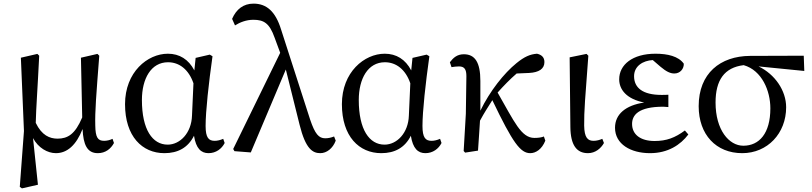

<svg xmlns="http://www.w3.org/2000/svg" viewBox="-20 -830 4474 1058"><path d="M600 -65C586 -58 569 -54 554 -54C519 -54 506 -72 505 -139C503 -216 510 -302 527 -523L517 -533L426 -512L433 -183C394 -90 353 -66 297 -66C254 -66 210 -84 177 -153C179 -239 187 -337 196 -523L186 -533L95 -512L112 -108L89 200L101 208L189 188L162 -69C191 -15 242 14 288 14C350 14 400 -30 435 -119C439 -33 460 14 519 14C561 14 591 -10 608 -42Z M1038 -193C1035 -97 972 -33 904 -33C820 -33 762 -116 762 -279C762 -396 812 -487 906 -487C968 -487 1020 -447 1046 -371ZM1210 -65C1194 -58 1178 -54 1163 -54C1130 -54 1113 -71 1113 -136C1113 -217 1130 -371 1151 -520L1136 -529L1058 -511L1051 -442C1019 -503 969 -534 905 -534C793 -534 669 -433 669 -256C669 -78 764 14 886 14C960 14 1016 -16 1049 -82C1060 -12 1088 14 1129 14C1170 14 1202 -10 1218 -42Z M1821 -78C1803 -71 1788 -68 1772 -68C1737 -68 1716 -91 1689 -171L1529 -667C1498 -768 1448 -810 1377 -810C1321 -810 1282 -779 1259 -726L1275 -690C1302 -707 1337 -721 1376 -721C1434 -721 1465 -702 1493 -623L1524 -539L1265 -9L1272 3L1362 10L1555 -447L1631 -142C1664 -9 1703 14 1745 14C1780 14 1814 -12 1830 -55Z M2233 -193C2230 -97 2167 -33 2099 -33C2015 -33 1957 -116 1957 -279C1957 -396 2007 -487 2101 -487C2163 -487 2215 -447 2241 -371ZM2405 -65C2389 -58 2373 -54 2358 -54C2325 -54 2308 -71 2308 -136C2308 -217 2325 -371 2346 -520L2331 -529L2253 -511L2246 -442C2214 -503 2164 -534 2100 -534C1988 -534 1864 -433 1864 -256C1864 -78 1959 14 2081 14C2155 14 2211 -16 2244 -82C2255 -12 2283 14 2324 14C2365 14 2397 -10 2413 -42Z M2977 -78C2966 -73 2947 -70 2925 -70C2852 -70 2815 -158 2722 -320C2756 -358 2790 -393 2827 -425L2896 -428C2949 -431 2980 -450 2980 -488C2980 -517 2961 -529 2939 -534C2901 -531 2870 -518 2826 -482C2758 -427 2679 -328 2627 -220V-384C2627 -487 2597 -531 2536 -531C2499 -531 2478 -512 2459 -487L2468 -460C2481 -462 2496 -464 2509 -464C2540 -464 2550 -447 2550 -410L2547 -203L2535 2L2543 11L2614 0C2617 -48 2622 -111 2625 -165C2649 -210 2670 -241 2693 -278C2806 -42 2848 14 2902 14C2932 14 2966 -7 2985 -55Z M3220 14C3261 14 3292 -13 3308 -42L3299 -65C3285 -59 3268 -54 3251 -54C3219 -54 3200 -71 3199 -138C3198 -214 3205 -298 3222 -523L3212 -533L3119 -514L3123 -130C3124 -31 3157 14 3220 14Z M3754 -111C3700 -71 3653 -53 3587 -53C3509 -53 3463 -89 3463 -147C3463 -196 3498 -242 3635 -242C3640 -242 3650 -241 3663 -240V-308C3653 -307 3635 -307 3625 -307C3522 -307 3474 -346 3474 -410C3474 -466 3523 -496 3577 -499L3620 -462C3651 -436 3673 -425 3696 -425C3728 -425 3749 -451 3748 -479C3719 -520 3659 -534 3592 -534C3465 -534 3392 -473 3392 -393C3392 -336 3433 -284 3530 -265C3428 -250 3369 -201 3369 -126C3369 -36 3455 14 3562 14C3661 14 3730 -32 3773 -89Z M4076 -27C3997 -27 3923 -114 3923 -265C3923 -388 3971 -458 4078 -471C4179 -442 4225 -329 4225 -233C4225 -95 4164 -27 4076 -27ZM4412 -439 4409 -523 4113 -522C3949 -521 3830 -426 3830 -245C3830 -88 3926 14 4070 14C4209 14 4312 -95 4312 -239C4312 -331 4250 -421 4160 -464Z"/></svg>

Font: Noto Serif SC Medium
Style: Regular
Weight: 500
Designer: Ryoko NISHIZUKA 西塚涼子 (kana & ideographs); Frank Grießhammer (Latin, Greek & Cyrillic); Wenlong ZHANG 张文龙 (bopomofo); San
Foundry: Adobe Systems Incorporated
Version: Version 1.001;PS 1.001;hotconv 16.6.54;makeotf.lib2.5.65590